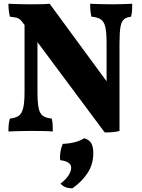

<svg xmlns="http://www.w3.org/2000/svg" viewBox="-20 -699 759 1025"><path d="M25 3Q25 -18 26.5 -34.5Q28 -51 33 -66Q63 -69 80 -81Q97 -93 104 -123Q111 -153 111 -210V-566L99 -581Q89 -596 76 -601.5Q63 -607 33 -610Q29 -625 27 -642.5Q25 -660 25 -679Q38 -678 60 -677.5Q82 -677 105 -676.5Q128 -676 143 -676Q167 -676 196.5 -676.5Q226 -677 245 -679L549 -265V-467Q549 -524 542.5 -553.5Q536 -583 519 -595Q502 -607 468 -610Q464 -627 462.5 -645.5Q461 -664 461 -679Q476 -678 498 -677.5Q520 -677 543.5 -676.5Q567 -676 583 -676Q607 -676 637.5 -677Q668 -678 686 -679Q686 -661 685 -644Q684 -627 680 -610Q655 -607 641.5 -595.5Q628 -584 623 -554.5Q618 -525 618 -467V0Q600 5 581 6.5Q562 8 539 8L180 -474V-210Q180 -153 186 -123Q192 -93 208.5 -81Q225 -69 256 -66Q260 -51 261 -33.5Q262 -16 262 3Q241 1 206.5 0.5Q172 0 147 0Q131 0 107 0.5Q83 1 60.5 1.5Q38 2 25 3ZM429 39Q455 46 466.5 64.5Q478 83 478 118Q478 179 447 225.5Q416 272 367 306Q325 307 303 281Q332 259 346 237Q360 215 360 197Q360 163 301 156Q299 135 302.5 112.5Q306 90 315 69Q388 66 429 39Z"/></svg>

Font: Vollkorn ExtraBold
Style: Regular
Weight: 800
Designer: Friedrich Althausen
Foundry: Friedrich Althausen
Version: Version 5.000; ttfautohint (v1.8.3)